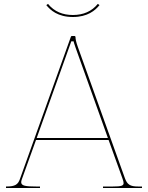

<svg xmlns="http://www.w3.org/2000/svg" viewBox="-20 -940 740 960"><path d="M344.5 -865C294 -865 252 -881.5 220 -920.5L211.5 -914.5C231.5 -889.5 269 -855 344.5 -855C418 -855 456.5 -888 477.5 -914.5L469 -920.5C439 -883.5 397 -865 344.5 -865ZM163.5 -250 336.5 -733.5H348C348.5 -731 349.5 -725 358.5 -700L519.5 -250ZM10 0H180V-7.5H159.5C108 -7.5 86 -11 86 -29C86 -32.5 87 -36.5 88.5 -41.5L160 -240H523L592.5 -47C596 -37.5 598 -30 598 -24.5C598 -11 585.5 -7.5 545 -7.5H495V0H690V-7.5H670C630.5 -7.5 616 -17.5 604.5 -49L370 -703C360 -730.5 357.5 -745 357.5 -755C357.5 -757 356 -760 352.5 -760H339C337.5 -760 335.5 -759 334.5 -756.5L79.5 -44.5C70 -17.5 55.5 -7.5 12.5 -7.5H10Z"/></svg>

Font: ZnikomitSC
Style: Regular
Weight: 100
Designer: gluk
Foundry: gluk
Version: Version 0.55